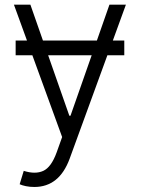

<svg xmlns="http://www.w3.org/2000/svg" viewBox="-20 -565 585 799"><path d="M497.2 -396.3V-334.9H426.8L269.9 95.2Q226.6 213.1 122.9 213.1Q104 213.1 87.7 209.7Q71.4 206.3 61.8 201.7L78.8 146Q126.8 161.2 160 146.1Q193.2 131 215.6 69.6L238.6 5.3L114.7 -334.9H45.1V-396.3H92.3L38 -545.5H106.5L158.7 -396.3H383.2L435.4 -545.5H503.9L449.6 -396.3ZM361.5 -334.9H180.4L268.5 -83.5H273.4Z"/></svg>

Font: Inter UI Light
Style: Regular
Weight: 300
Designer: Rasmus Andersson
Foundry: rsms
Version: 3.2;8d6f07862